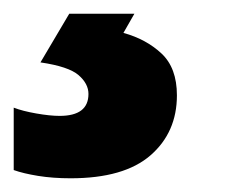

<svg xmlns="http://www.w3.org/2000/svg" viewBox="-124 -20 341 280"><path d="M-21 240Q-47 240 -68.5 236.5Q-90 233 -104 228V137Q-91 142 -71 145.5Q-51 149 -37 149Q5 149 5 117Q5 102 -9.5 89.5Q-24 77 -65 71L-23 0H72L56 28Q89 37 111.5 58Q134 79 134 119Q134 173 95.5 206.5Q57 240 -21 240Z"/></svg>

Font: Noto Sans ExtraBold
Style: Italic
Weight: 800
Italic angle: -12°
Designer: Monotype Design Team
Foundry: Monotype Imaging Inc.
Version: Version 2.013; ttfautohint (v1.8.4.7-5d5b)